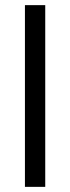

<svg xmlns="http://www.w3.org/2000/svg" viewBox="-20 -727 273 747"><path d="M156 0H77V-707H156Z"/></svg>

Font: Hind Kochi
Style: Regular
Weight: 400
Designer: Dhruvi Tolia
Foundry: Indian Type Foundry
Version: Version 0.702;PS 1.0;hotconv 1.0.81;makeotf.lib2.5.63406